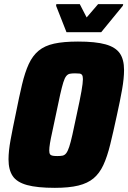

<svg xmlns="http://www.w3.org/2000/svg" viewBox="-20 -896 617 924"><path d="M244 8Q159 8 110 -5.5Q61 -19 41 -49Q21 -79 21 -129Q21 -169 31 -223.5Q41 -278 56 -349Q72 -430 86 -489Q100 -548 118.5 -588Q137 -628 166 -652Q195 -676 240.5 -686Q286 -696 355 -696Q440 -696 488 -682.5Q536 -669 556.5 -639.5Q577 -610 577 -559Q577 -519 567.5 -465Q558 -411 542 -339Q525 -260 510.5 -201Q496 -142 477.5 -102Q459 -62 430.5 -38Q402 -14 357 -3Q312 8 244 8ZM256 -145Q271 -145 281 -147Q291 -149 298.5 -158.5Q306 -168 313 -189Q320 -210 328.5 -248Q337 -286 349 -344Q365 -417 372 -457Q379 -497 379 -515Q379 -529 375 -535Q371 -541 362.5 -542Q354 -543 341 -543Q326 -543 316 -541Q306 -539 298.5 -529.5Q291 -520 284.5 -499Q278 -478 269.5 -440.5Q261 -403 249 -344Q239 -295 231.5 -261.5Q224 -228 220.5 -206.5Q217 -185 217 -172Q217 -159 221 -153.5Q225 -148 234 -146.5Q243 -145 256 -145ZM300 -741 250 -868 251 -876H364L397 -812L452 -876H573L571 -868L467 -741Z"/></svg>

Font: Saira SemiCondensed Black
Style: Italic
Weight: 900
Width: 4
Italic angle: -12°
Designer: Hector Gatti with collaboration of the Omnibus-Type team
Foundry: Omnibus-Type
Version: Version 1.101